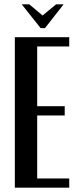

<svg xmlns="http://www.w3.org/2000/svg" viewBox="-20 -873 366 893"><path d="M302 -700V-657H153V-379H281V-336H153V-43H302V0H49V-700ZM116 -853 178 -801 241 -853H276L189 -742H169L81 -853Z"/></svg>

Font: Moniqa Paragraph
Style: Bold
Weight: 700
Designer: Rajesh Rajput
Foundry: Rajesh Rajput
Version: Version 1.000